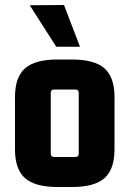

<svg xmlns="http://www.w3.org/2000/svg" viewBox="-20 -738 518 768"><path d="M99 -717 236 -718 300 -551H205ZM40 -140V-350Q40 -429 80 -464.5Q120 -500 210 -500H268Q358 -500 398 -464.5Q438 -429 438 -350V-140Q438 -61 398 -25.5Q358 10 268 10H210Q120 10 80 -25.5Q40 -61 40 -140ZM281 -380H197Q183 -380 183 -366V-124Q183 -110 197 -110H281Q295 -110 295 -124V-366Q295 -380 281 -380Z"/></svg>

Font: Gemunu Libre ExtraBold
Style: Regular
Weight: 800
Designer: Puspanada Ekanayake, Sola Matas, Pathum Egodawatta, Kosala Senevirathne
Foundry: mooniak
Version: Version 1.100